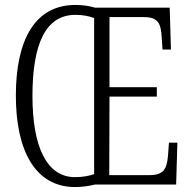

<svg xmlns="http://www.w3.org/2000/svg" viewBox="-20 -745 772 775"><path d="M283 10C310 10 340 6 363 0H691L696 -169H662L658 -115C653 -62 640 -38 582 -38H421L422 -355H613V-393H422V-676H560C618 -676 630 -652 633 -590L636 -545H670L665 -714H364C342 -721 312 -725 284 -725C123 -725 44 -587 44 -359C44 -137 122 10 283 10ZM283 -30C166 -30 111 -157 111 -358C111 -565 163 -685 284 -685C315 -685 340 -680 360 -672V-42C339 -35 314 -30 283 -30Z"/></svg>

Font: Noto Serif Georgian ExtraCondensed Light
Style: Regular
Weight: 300
Width: 2
Designer: Monotype Design Team, Akaki Razmadze
Foundry: Google LLC
Version: Version 2.003